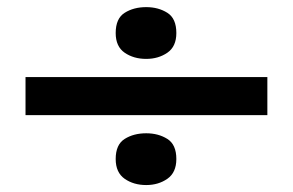

<svg xmlns="http://www.w3.org/2000/svg" viewBox="-20 -618 835 547"><path d="M396.5 -450.2Q360.8 -450.2 335.2 -467.8Q309.6 -485.4 309.6 -523.9Q309.6 -565.4 335.2 -581.5Q360.8 -597.7 396.5 -597.7Q431.2 -597.7 456.8 -581.5Q482.4 -565.4 482.4 -523.9Q482.4 -485.4 456.8 -467.8Q431.2 -450.2 396.5 -450.2ZM741.7 -290H52.7V-398.4H741.7ZM396.5 -90.8Q360.8 -90.8 335.2 -108.6Q309.6 -126.5 309.6 -165Q309.6 -206.1 335.2 -222.2Q360.8 -238.3 396.5 -238.3Q431.2 -238.3 456.8 -222.2Q482.4 -206.1 482.4 -165Q482.4 -126.5 456.8 -108.6Q431.2 -90.8 396.5 -90.8Z"/></svg>

Font: Lunasima
Style: Bold
Weight: 700
Designer: The DocRepair Project, Monotype Design Team
Foundry: Google
Version: Version 2.009